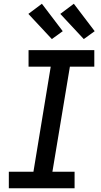

<svg xmlns="http://www.w3.org/2000/svg" viewBox="-20 -1002 540 1022"><path d="M27 0V-88H158L250 -647H132V-735H482V-647H352L259 -88H377V0ZM426 -794 301 -928 373 -982 484 -836ZM256 -794 131 -928 203 -982 314 -836Z"/></svg>

Font: Iosevka Curly Slab SmBdObl
Style: Regular
Weight: 600
Italic angle: -9°
Monospace: yes
Designer: Belleve Invis
Foundry: Belleve Invis
Version: Version 11.0.0; ttfautohint (v1.8.3)